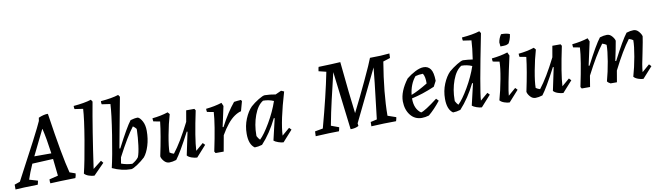

<svg xmlns="http://www.w3.org/2000/svg" viewBox="-60 -1272 6322 1844"><g transform="rotate(-10 3101.5 -350.0)"><path d="M-21 11V-36L33 -55Q277 -511 314 -598L319 -629Q370 -651 409 -651L412 -645Q474 -227 518 -61L574 -41Q573 -18 564 3Q406 6 319 11Q315 -5 317 -28L403 -49Q399 -94 385 -215L181 -205Q144 -121 124 -59L206 -35Q202 -12 197 3Q45 6 -21 11ZM332 -515Q323 -496 280 -410Q237 -324 212 -271H378Q358 -419 335 -516Z M749 12Q726 12 696 2Q666 -8 652 -25Q679 -135 713.5 -340Q748 -545 753 -639L671 -651Q668 -663 668 -682Q775 -691 841 -712L854 -692Q805 -427 752 -53L835 -118L854 -95Z M1109 12Q1016 12 925 -31Q951 -140 983 -343.5Q1015 -547 1019 -639L936 -651Q932 -665 934 -682Q1042 -691 1107 -712L1121 -692Q1090 -533 1058 -355Q1055 -337 1030 -204L1038 -202Q1138 -396 1183 -453Q1221 -465 1256 -465Q1278 -456 1298 -418.5Q1318 -381 1318 -325Q1318 -247 1297.5 -181Q1277 -115 1246 -78Q1212 -46 1170 -18Q1128 10 1109 12ZM1127 -37Q1169 -61 1190 -90Q1205 -127 1214.5 -202Q1224 -277 1226 -344V-360Q1215 -375 1194 -390Q1128 -305 1030 -117L1020 -58Q1071 -39 1127 -37Z M1403 -61Q1446 -263 1460 -391L1396 -403Q1393 -416 1393 -434Q1477 -442 1546 -465L1563 -445Q1537 -357 1517 -248Q1497 -139 1497 -82Q1516 -69 1537 -63Q1613 -159 1706 -344L1725 -453H1805L1815 -437Q1759 -173 1753 -53L1827 -116L1847 -95L1751 12Q1729 12 1699 2Q1669 -8 1655 -25L1702 -248L1695 -251Q1596 -61 1548 0Q1510 12 1480 12Q1450 12 1428 -13.5Q1406 -39 1403 -61Z M1932 0 1922 -16Q1977 -277 1983 -391L1919 -403Q1916 -416 1916 -434Q2002 -443 2071 -465L2085 -432L2042 -234L2050 -232Q2120 -366 2192 -453Q2225 -458 2260 -460L2268 -447L2242 -353Q2211 -346 2176 -322Q2109 -276 2039 -155L2011 0Z M2312 12Q2258 -25 2258 -129Q2258 -207 2286 -274.5Q2314 -342 2353 -381Q2386 -411 2430.5 -438Q2475 -465 2493 -465Q2546 -464 2598 -454L2655 -480L2683 -468Q2601 -191 2595 -53L2669 -116L2689 -95L2593 12Q2573 12 2543 1.5Q2513 -9 2500 -21L2549 -231L2541 -233Q2473 -94 2385 0Q2345 12 2312 12ZM2375 -52Q2419 -93 2478 -194Q2537 -295 2571 -395Q2523 -416 2468 -416Q2413 -383 2380 -293Q2347 -203 2347 -102V-92Q2359 -68 2375 -52Z M2907 8Q2907 0 2908 -15.5Q2909 -31 2909 -39L2987 -53Q3071 -362 3115 -584L3042 -602Q3046 -632 3050 -643Q3188 -647 3263 -652Q3296 -314 3318 -145Q3385 -277 3459 -435Q3533 -593 3551 -643Q3661 -643 3742 -652Q3741 -645 3741 -630Q3741 -615 3740 -608L3671 -586Q3621 -286 3620 -66L3701 -38Q3699 -20 3692 0Q3576 0 3450 7Q3450 -20 3451 -35L3513 -49Q3566 -494 3569 -546L3325 -44L3328 -18Q3297 0 3249 0L3180 -569Q3170 -525 3150.5 -443Q3131 -361 3119 -310Q3107 -259 3092.5 -190.5Q3078 -122 3068 -66L3144 -38Q3140 -13 3135 0Q3055 0 2907 8Z M3943 12Q3874 12 3832 -41Q3790 -94 3789 -176Q3789 -273 3873 -385Q3912 -417 3958.5 -441Q4005 -465 4042 -465Q4084 -465 4108.5 -432Q4133 -399 4134 -316L4106 -263Q3985 -211 3881 -189V-186Q3881 -85 3944 -41Q3983 -50 4108 -146L4130 -123Q4072 -49 4012 1Q3976 12 3943 12ZM3951 -394Q3895 -328 3883 -223Q3947 -247 4044 -306Q4046 -372 4025 -404Q3985 -404 3951 -394Z M4246 12Q4192 -25 4192 -129Q4192 -207 4220 -274.5Q4248 -342 4287 -381Q4322 -411 4366 -438Q4410 -465 4427 -465Q4475 -463 4520 -456Q4537 -568 4540 -639L4458 -651Q4455 -663 4455 -682Q4564 -691 4629 -712L4642 -692Q4534 -151 4529 -53L4603 -116L4623 -95L4527 12Q4507 12 4477 1.5Q4447 -9 4434 -21L4483 -231L4475 -233Q4408 -97 4319 0Q4279 12 4246 12ZM4309 -52Q4353 -93 4412 -194Q4471 -295 4505 -395Q4457 -416 4402 -416Q4347 -383 4314 -293Q4281 -203 4281 -102V-92Q4293 -68 4309 -52Z M4804 -533Q4803 -538 4802 -553Q4801 -568 4800 -573Q4806 -612 4830 -648Q4888 -648 4914 -634Q4911 -606 4901 -580Q4891 -554 4883 -545Q4876 -541 4860 -536Q4843 -533 4804 -533ZM4770 -391 4706 -403Q4703 -416 4703 -434Q4791 -443 4859 -465L4874 -432Q4805 -124 4801 -53L4874 -116L4894 -95L4798 12Q4776 12 4747 2Q4718 -8 4704 -25Q4729 -112 4749.5 -223Q4770 -334 4770 -391Z M4974 -61Q5017 -263 5031 -391L4967 -403Q4964 -416 4964 -434Q5048 -442 5117 -465L5134 -445Q5108 -357 5088 -248Q5068 -139 5068 -82Q5087 -69 5108 -63Q5184 -159 5277 -344L5296 -453H5376L5386 -437Q5330 -173 5324 -53L5398 -116L5418 -95L5322 12Q5300 12 5270 2Q5240 -8 5226 -25L5273 -248L5266 -251Q5167 -61 5119 0Q5081 12 5051 12Q5021 12 4999 -13.5Q4977 -39 4974 -61Z M6103 12Q6081 12 6052.5 2Q6024 -8 6010 -25Q6035 -111 6053 -212Q6071 -313 6071 -371Q6057 -382 6031 -390Q5958 -295 5865 -111L5846 0H5784Q5762 -11 5753 -25Q5777 -112 5794 -212.5Q5811 -313 5811 -371Q5798 -381 5771 -390Q5699 -296 5602 -108L5584 0H5503L5493 -16Q5548 -277 5554 -391L5490 -403Q5487 -416 5487 -434Q5573 -443 5642 -465L5656 -432L5606 -204L5614 -202Q5712 -392 5760 -453Q5798 -465 5829 -465Q5857 -465 5878 -441Q5899 -417 5904 -395Q5891 -318 5866 -204L5874 -202Q5972 -392 6020 -453Q6058 -465 6089 -465Q6118 -465 6140 -439Q6162 -413 6166 -392Q6162 -358 6137 -235Q6110 -115 6106 -53L6179 -116L6199 -95Z"/></g></svg>

Font: Albura Medium
Style: Italic
Weight: 462
Italic angle: -7°
Designer: Mercedes Jáuregui
Foundry: Omnibus-Type Team
Version: Version 1.000